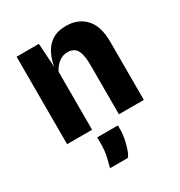

<svg xmlns="http://www.w3.org/2000/svg" viewBox="-183 -683 972 1038"><g transform="rotate(-30 303.0 -164.0)"><path d="M66 0V-546H205L214.5 -397Q221.5 -439 239.8 -475.5Q258 -512 292 -534.5Q326 -557 380 -557Q454.5 -557 499.8 -508.8Q545 -460.5 545 -361.5V0H389.5V-303.5Q389.5 -355.5 380.5 -382.8Q371.5 -410 355 -420Q338.5 -430 316 -430Q284 -430 259.5 -409.8Q235 -389.5 222 -362V0ZM202 228.5Q207.5 209.5 216.5 172Q225.5 134.5 225.5 86.5V49.5H354.5V83.5Q354.5 102.5 348.8 132.2Q343 162 333.5 189.2Q324 216.5 313.5 228.5Z"/></g></svg>

Font: Spline Sans
Style: Bold
Weight: 700
Designer: Eben Sorkin, Mirko Velimirovic
Foundry: Sorkin Type
Version: Version 1.000; ttfautohint (v1.8.3)